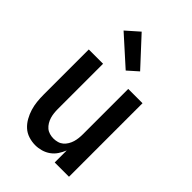

<svg xmlns="http://www.w3.org/2000/svg" viewBox="-230 -861 960 960"><g transform="rotate(45 250.0 -381.0)"><path d="M209 8Q185 8 161.5 0.5Q138 -7 120.5 -23Q103 -39 91 -60.5Q79 -82 72 -105Q65 -128 62.5 -152Q60 -176 60 -200V-520H161V-200Q161 -186 162.5 -172Q164 -158 168 -144.5Q172 -131 179.5 -118.5Q187 -106 197.5 -97Q208 -88 222 -84Q236 -80 250 -80Q264 -80 278 -84Q292 -88 302.5 -97Q313 -106 320.5 -118.5Q328 -131 332 -144.5Q336 -158 337.5 -172Q339 -186 339 -200V-520H440V0H339V-85Q331 -65 319 -47Q307 -29 289.5 -16.5Q272 -4 251 2Q230 8 209 8ZM265 -576 116 -710 184 -770 319 -624Z"/></g></svg>

Font: Zed Sans Semibold
Style: Regular
Weight: 600
Designer: Belleve Invis
Foundry: Belleve Invis
Version: Version 1.0.0; ttfautohint (v1.8.4)